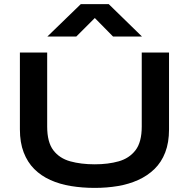

<svg xmlns="http://www.w3.org/2000/svg" viewBox="-20 -903 921 936"><path d="M671 -286V-647H804V-272Q804 -208 785.5 -160Q767 -112 733 -79Q699 -46 653.5 -25.5Q608 -5 554.5 4Q501 13 442 13Q381 13 326 4Q271 -5 225.5 -25.5Q180 -46 147 -79Q114 -112 95.5 -160Q77 -208 77 -272V-647H210V-286Q210 -210 240 -170.5Q270 -131 322.5 -116.5Q375 -102 442 -102Q507 -102 558.5 -116.5Q610 -131 640.5 -170.5Q671 -210 671 -286ZM510 -883 672 -725H531L401 -857L483 -856L352 -725H211L374 -883Z"/></svg>

Font: Syne
Style: Bold
Weight: 700
Designer: Lucas Descroix
Foundry: Bonjour Monde
Version: Version 2.200